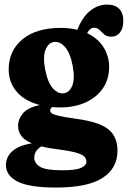

<svg xmlns="http://www.w3.org/2000/svg" viewBox="-20 -575 560 840"><path d="M311.5 -55.5Q413 -42 453.5 -9.8Q494 22.5 494 84.5Q494 161 429 203.2Q364 245.5 225.5 245.5Q108.5 245.5 57.2 219.5Q6 193.5 6 147Q6 112.5 33 87.2Q60 62 119.5 52Q85 37.5 72 18Q59 -1.5 59 -24Q59 -54 80.8 -79.5Q102.5 -105 154.5 -115.5Q88 -132.5 53 -173.8Q18 -215 18 -271Q18 -353.5 78.5 -403.2Q139 -453 246 -453Q285 -453 318.5 -444.5L319 -446Q342 -503 375.8 -529Q409.5 -555 449.5 -555Q482.5 -555 501 -536.8Q519.5 -518.5 519.5 -484Q519.5 -451.5 505.2 -433Q491 -414.5 467 -414.5Q447.5 -414.5 436.2 -424.2Q425 -434 415.5 -443.8Q406 -453.5 391.5 -453.5Q383 -453.5 375.8 -448.2Q368.5 -443 361 -430Q408.5 -407.5 433 -368.2Q457.5 -329 457.5 -282.5Q457.5 -229 430.5 -189.2Q403.5 -149.5 355.2 -127.2Q307 -105 243 -105Q225 -105 208 -106.5Q199.5 -99.5 199.5 -91.5Q199.5 -85 206.5 -79.5Q213.5 -74 237.5 -68.2Q261.5 -62.5 311.5 -55.5ZM216.5 -391.5Q191.5 -388 179.2 -357.5Q167 -327 177.5 -271Q188.5 -214.5 211 -189Q233.5 -163.5 259 -167Q284 -170 296.2 -200.5Q308.5 -231 298 -287Q287 -344 264.5 -369.2Q242 -394.5 216.5 -391.5ZM130 115Q130 139 155 154.5Q180 170 251.5 170Q312.5 170 335.2 159.2Q358 148.5 358 132Q358 119 348 109.2Q338 99.5 309 91.8Q280 84 223.5 77Q188 72.5 160.5 65.5Q143.5 76.5 136.8 88.5Q130 100.5 130 115Z"/></svg>

Font: Fraunces 144pt SuperSoft
Style: Bold
Weight: 700
Version: Version 1.000;[b76b70a41]